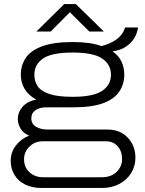

<svg xmlns="http://www.w3.org/2000/svg" viewBox="-20 -746 715 950"><path d="M184 184Q140 184 105.5 167.5Q71 151 52 120Q33 89 33 50Q33 7 58.5 -26Q84 -59 124 -75Q95 -87 81.5 -110Q68 -133 68 -158Q68 -190 91.5 -217.5Q115 -245 159 -253Q119 -276 101 -307.5Q83 -339 83 -376Q83 -423 107.5 -459.5Q132 -496 188.5 -517Q245 -538 339 -538Q384 -538 419.5 -533Q455 -528 482 -518Q529 -530 559 -553Q589 -576 599 -610H663Q660 -584 645 -558.5Q630 -533 603 -515Q576 -497 537 -492Q568 -470 581.5 -440.5Q595 -411 595 -376Q595 -331 571 -294Q547 -257 492 -236Q437 -215 343 -215H208Q177 -215 156 -201Q135 -187 135 -160Q135 -133 158 -119Q181 -105 217 -105H512Q574 -105 612 -65Q650 -25 650 34Q650 77 628.5 111Q607 145 570 164.5Q533 184 485 184ZM194 131H485Q515 131 537 119Q559 107 571.5 86.5Q584 66 584 42Q584 2 562 -22.5Q540 -47 503 -47H191Q153 -47 126 -21Q99 5 99 42Q99 82 126 106.5Q153 131 194 131ZM339 -267Q442 -267 485.5 -296.5Q529 -326 529 -376Q529 -427 485.5 -456.5Q442 -486 339 -486Q236 -486 193 -456.5Q150 -427 150 -376Q150 -343 167 -318.5Q184 -294 225.5 -280.5Q267 -267 339 -267ZM160 -590 298 -726H355L494 -590H422L311 -700H340L231 -590Z"/></svg>

Font: Archivo Expanded ExtraLight
Style: Regular
Weight: 250
Width: 7
Designer: Hector Gatti
Foundry: Omnibus-Type
Version: Version 2.001